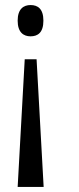

<svg xmlns="http://www.w3.org/2000/svg" viewBox="-20 -561 314 761"><path d="M101 -541C74 -541 50 -526 50 -479C50 -432 74 -417 101 -417C130 -417 152 -432 152 -479C152 -526 130 -541 101 -541ZM125 -326H78L50 180H153Z"/></svg>

Font: Noto Serif Devanagari ExtraCondensed
Style: Regular
Weight: 400
Width: 2
Designer: Universal Thirst, Indian Type Foundry and the Monotype Design Team
Foundry: Monotype Imaging Inc.
Version: Version 2.004